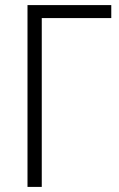

<svg xmlns="http://www.w3.org/2000/svg" viewBox="-20 -734 468 754"><path d="M417 -663H144V0H88V-714H417Z"/></svg>

Font: Noto Sans UI NarrowLight
Style: Regular
Weight: 300
Width: 4
Designer: Monotype Design Team
Foundry: Monotype Imaging Inc.
Version: Version 1.001